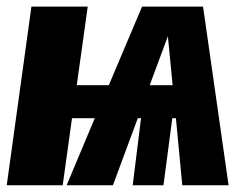

<svg xmlns="http://www.w3.org/2000/svg" viewBox="-23 -553 729 573"><path d="M521 0 502 -200.2H491.2L464.8 0H373L397.9 -200.2H388.2L314 0H175.8L259.8 -200.2H191.9L164.1 0H-2.9L70.8 -533.2H238.8L206.1 -298.8H301.8L400.9 -533.2H583L659.2 0ZM423.8 -298.8H492.2L478 -444.8Z"/></svg>

Font: Fira Sans Compressed ExtraBold
Style: Italic
Weight: 800
Width: 3
Italic angle: -8°
Designer: Carrois Corporate & Edenspiekermann AG
Foundry: Carrois Corporate GbR & Edenspiekermann AG
Version: Version 4.203;PS 004.203;hotconv 1.0.88;makeotf.lib2.5.64775